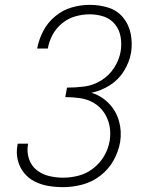

<svg xmlns="http://www.w3.org/2000/svg" viewBox="-20 -763 616 791"><path d="M240 8Q279 8 319 -2.5Q359 -13 393 -39Q427 -65 447.5 -101.5Q468 -138 475 -178Q482 -223 470 -265Q458 -307 428 -337.5Q398 -368 357 -381Q397 -389 433 -412Q469 -435 491 -471Q513 -507 520 -546Q526 -585 518.5 -623.5Q511 -662 487 -691Q463 -720 426.5 -731.5Q390 -743 350 -743Q313 -743 276 -732.5Q239 -722 207.5 -696Q176 -670 158 -635Q140 -600 133 -563H177Q182 -592 196.5 -619.5Q211 -647 236.5 -667.5Q262 -688 291.5 -696Q321 -704 350 -704Q381 -704 408.5 -694.5Q436 -685 454 -662.5Q472 -640 477 -610.5Q482 -581 477 -551Q471 -516 450 -483.5Q429 -451 396 -431Q363 -411 327 -406.5Q291 -402 256 -402L249 -363Q280 -363 310.5 -358.5Q341 -354 366.5 -339Q392 -324 408.5 -299.5Q425 -275 431 -245.5Q437 -216 432 -184Q427 -152 410 -122Q393 -92 365 -70Q337 -48 304.5 -39.5Q272 -31 240 -31Q210 -31 181.5 -38Q153 -45 131 -62.5Q109 -80 99.5 -108Q90 -136 95 -166L96 -171H53L52 -165Q46 -134 53 -104.5Q60 -75 78 -52Q96 -29 122.5 -15.5Q149 -2 179 3Q209 8 240 8Z"/></svg>

Font: Iosevka Sparkle Extralight
Style: Italic
Weight: 200
Italic angle: -9°
Designer: Belleve Invis
Foundry: Belleve Invis
Version: Version 4.5.0; ttfautohint (v1.8.3)